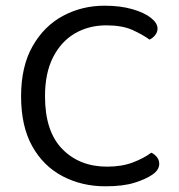

<svg xmlns="http://www.w3.org/2000/svg" viewBox="-20 -641 628 674"><path d="M533 -541Q533 -528 524.5 -517.5Q516 -507 505 -502Q480 -520 444.5 -536Q409 -552 353 -552Q292 -552 243.5 -524Q195 -496 166.5 -440.5Q138 -385 138 -303Q138 -180 198.5 -118Q259 -56 356 -56Q408 -56 447 -71Q486 -86 511 -105Q521 -101 530 -90.5Q539 -80 539 -66Q539 -56 533.5 -46.5Q528 -37 515 -28Q492 -12 452 0.5Q412 13 350 13Q267 13 199.5 -22.5Q132 -58 93 -128Q54 -198 54 -303Q54 -408 94.5 -479Q135 -550 201.5 -585.5Q268 -621 347 -621Q402 -621 444 -609Q486 -597 509.5 -578.5Q533 -560 533 -541Z"/></svg>

Font: Baloo Tamma 2
Style: Regular
Weight: 400
Designer: Divya Kowshik, Shuchita Grover and Ek Type
Foundry: Ek Type
Version: Version 1.700